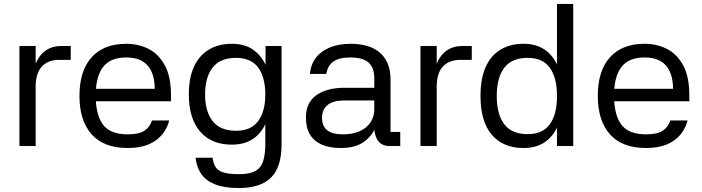

<svg xmlns="http://www.w3.org/2000/svg" viewBox="-20 -737 3543 969"><path d="M160 0H78V-505H160V-416Q178 -459 210.5 -482Q243 -505 292 -505H337V-435H281Q222 -435 191 -401Q160 -367 160 -299Z M421 -289H761Q760 -367 724.5 -407Q689 -447 617 -447Q537 -447 500 -398.5Q463 -350 463 -255Q463 -158 499.5 -108.5Q536 -59 624 -59Q683 -59 710 -78Q737 -97 747 -129H834Q824 -89 798 -57.5Q772 -26 729.5 -8Q687 10 624 10Q504 10 442.5 -59Q381 -128 381 -253Q381 -380 442.5 -448Q504 -516 617 -516Q679 -516 730 -490Q781 -464 812 -407Q843 -350 843 -254V-226H420Z M1150 -7Q1047 -7 990 -73Q933 -139 933 -260Q933 -344 959 -400.5Q985 -457 1034 -486.5Q1083 -516 1150 -516Q1218 -516 1262 -483Q1306 -450 1327 -392.5Q1348 -335 1348 -260Q1348 -187 1327 -129.5Q1306 -72 1262 -39.5Q1218 -7 1150 -7ZM1171 -77Q1247 -77 1283 -126Q1319 -175 1319 -260Q1319 -347 1283 -396Q1247 -445 1171 -445Q1091 -445 1053 -396Q1015 -347 1015 -260Q1015 -175 1053 -126Q1091 -77 1171 -77ZM1320 -505H1401V0H1319V-382L1320 -389ZM1401 -12Q1402 104 1349 158Q1296 212 1186 212Q1112 212 1065.5 193.5Q1019 175 995.5 140.5Q972 106 967 59H1053Q1056 86 1067.5 105Q1079 124 1106.5 133Q1134 142 1186 142Q1241 142 1269.5 125.5Q1298 109 1308.5 75Q1319 41 1319 -12Z M2000 0H1946Q1909 0 1889 -25Q1869 -50 1868 -107L1879 -104Q1860 -52 1816.5 -21Q1773 10 1700 10Q1644 10 1604.5 -7Q1565 -24 1544.5 -58Q1524 -92 1524 -144Q1524 -185 1539 -213.5Q1554 -242 1580.5 -259.5Q1607 -277 1642 -285.5Q1677 -294 1716 -294H1869V-342Q1869 -395 1840.5 -421Q1812 -447 1748 -447Q1691 -447 1662 -426Q1633 -405 1627 -364H1544Q1549 -413 1575 -446.5Q1601 -480 1646 -498Q1691 -516 1751 -516Q1790 -516 1826 -507Q1862 -498 1890 -477Q1918 -456 1934.5 -421Q1951 -386 1951 -334V-71H2000ZM1605 -144Q1605 -101 1631 -80Q1657 -59 1710 -59Q1784 -59 1826.5 -94Q1869 -129 1869 -187V-230H1717Q1663 -230 1634.5 -208Q1606 -186 1605 -144Z M2184 0H2102V-505H2184V-416Q2202 -459 2234.5 -482Q2267 -505 2316 -505H2361V-435H2305Q2246 -435 2215 -401Q2184 -367 2184 -299Z M2791 -717H2873V0H2791ZM2622 10Q2519 10 2462 -57Q2405 -124 2405 -252Q2405 -340 2431 -398.5Q2457 -457 2506 -486.5Q2555 -516 2622 -516Q2690 -516 2734.5 -482.5Q2779 -449 2800 -390Q2821 -331 2821 -252Q2821 -174 2800 -115Q2779 -56 2734.5 -23Q2690 10 2622 10ZM2643 -60Q2719 -60 2755 -110Q2791 -160 2791 -252Q2791 -345 2755 -395Q2719 -445 2643 -445Q2563 -445 2525 -395Q2487 -345 2487 -252Q2487 -160 2525 -110Q2563 -60 2643 -60Z M3037 -289H3377Q3376 -367 3340.5 -407Q3305 -447 3233 -447Q3153 -447 3116 -398.5Q3079 -350 3079 -255Q3079 -158 3115.5 -108.5Q3152 -59 3240 -59Q3299 -59 3326 -78Q3353 -97 3363 -129H3450Q3440 -89 3414 -57.5Q3388 -26 3345.5 -8Q3303 10 3240 10Q3120 10 3058.5 -59Q2997 -128 2997 -253Q2997 -380 3058.5 -448Q3120 -516 3233 -516Q3295 -516 3346 -490Q3397 -464 3428 -407Q3459 -350 3459 -254V-226H3036Z"/></svg>

Font: Asta Sans
Style: Regular
Weight: 400
Designer: 42dot
Version: Version 1.000